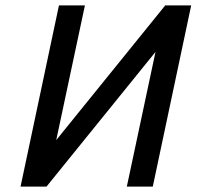

<svg xmlns="http://www.w3.org/2000/svg" viewBox="-20 -690 727 710"><path d="M687 -670H591L188 -172L294 -670H198L56 0H152L555 -498L449 0H545Z"/></svg>

Font: LT Wave Mono Medium
Style: Italic
Weight: 500
Designer: Daniel Lyons
Version: Version 2.5 (Glyphs App)